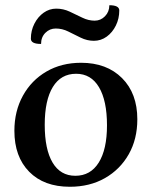

<svg xmlns="http://www.w3.org/2000/svg" viewBox="-20 -702 581 734"><path d="M247 12Q148 12 91.5 -45.5Q35 -103 35 -202Q35 -277 67.5 -336Q100 -395 157.5 -428.5Q215 -462 290 -462Q388 -462 446.5 -403.5Q505 -345 505 -246Q505 -170 472 -112Q439 -54 381 -21Q323 12 247 12ZM268 -30Q326 -30 357.5 -80.5Q389 -131 389 -223Q389 -317 358.5 -368.5Q328 -420 271 -420Q213 -420 182 -369.5Q151 -319 151 -225Q151 -131 181 -80.5Q211 -30 268 -30ZM193 -593Q170 -593 153.5 -576.5Q137 -560 137 -534Q98 -534 98 -554Q98 -585 111.5 -611.5Q125 -638 147 -653.5Q169 -669 195 -669Q222 -669 246.5 -657.5Q271 -646 294.5 -634.5Q318 -623 342 -623Q365 -623 381.5 -640Q398 -657 398 -682Q436 -682 436 -662Q436 -631 423 -604.5Q410 -578 388 -562Q366 -546 339 -546Q313 -546 288.5 -558Q264 -570 241 -581.5Q218 -593 193 -593Z"/></svg>

Font: Petrona SemiBold
Style: Regular
Weight: 600
Designer: Ringo R. Seeber
Foundry: Ringo R. Seeber
Version: Version 2.001; ttfautohint (v1.8.3)